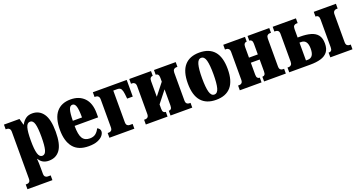

<svg xmlns="http://www.w3.org/2000/svg" viewBox="-39 -1223 4022 2125"><g transform="rotate(-20 1972.5 -160.5)"><path d="M15 225V169H30Q47 169 58.5 158Q70 147 70 120V-431Q70 -456 58.5 -468Q47 -480 30 -480H15V-536H198L218 -462H222Q240 -498 271 -522Q302 -546 350 -546Q433 -546 480 -479Q527 -412 527 -267Q527 -121 480.5 -55.5Q434 10 348 10Q269 10 234 -53H230Q232 -27 233 -0.5Q234 26 234 58V120Q234 147 245.5 158Q257 169 274 169H309V225ZM297 -66Q332 -66 345.5 -115Q359 -164 359 -267Q359 -371 345.5 -419.5Q332 -468 297 -468Q262 -468 248 -419.5Q234 -371 234 -267Q234 -164 248.5 -115Q263 -66 297 -66Z M817 10Q695 10 636 -62.5Q577 -135 577 -268Q577 -408 635 -477Q693 -546 801 -546Q903 -546 962.5 -484Q1022 -422 1022 -303V-255H745Q745 -152 771.5 -109.5Q798 -67 858 -67Q901 -67 927.5 -88.5Q954 -110 970 -145Q1004 -129 1004 -98Q1004 -74 984 -49Q964 -24 923 -7Q882 10 817 10ZM854 -315Q854 -405 842 -444.5Q830 -484 801 -484Q772 -484 759.5 -444.5Q747 -405 746 -315Z M1062 0V-56H1077Q1094 -56 1105.5 -67Q1117 -78 1117 -105V-431Q1117 -456 1105.5 -468Q1094 -480 1077 -480H1062V-536H1461V-340H1395L1389 -396Q1385 -433 1373.5 -454.5Q1362 -476 1327 -476H1281V-105Q1281 -78 1292.5 -67Q1304 -56 1321 -56H1356V0Z M1491 0V-56H1506Q1523 -56 1534.5 -67Q1546 -78 1546 -105V-431Q1546 -456 1534.5 -468Q1523 -480 1506 -480H1491V-536H1747V-480H1742Q1729 -480 1719.5 -468Q1710 -456 1710 -431V-247L1819 -385V-431Q1819 -456 1810 -468Q1801 -480 1787 -480H1782V-536H2038V-480H2023Q2006 -480 1994.5 -468Q1983 -456 1983 -431V-105Q1983 -78 1994.5 -67Q2006 -56 2023 -56H2038V0H1782V-56H1787Q1801 -56 1810 -67Q1819 -78 1819 -105V-295L1710 -157V-105Q1710 -78 1719.5 -67Q1729 -56 1742 -56H1747V0Z M2318 10Q2203 10 2143 -59Q2083 -128 2083 -268Q2083 -408 2143 -477Q2203 -546 2318 -546Q2434 -546 2493.5 -477Q2553 -408 2553 -268Q2553 -128 2493.5 -59Q2434 10 2318 10ZM2318 -52Q2356 -52 2370.5 -106.5Q2385 -161 2385 -268Q2385 -375 2370.5 -429.5Q2356 -484 2318 -484Q2281 -484 2266 -429.5Q2251 -375 2251 -268Q2251 -161 2266 -106.5Q2281 -52 2318 -52Z M2598 0V-56H2613Q2630 -56 2641.5 -67Q2653 -78 2653 -105V-431Q2653 -456 2641.5 -468Q2630 -480 2613 -480H2598V-536H2854V-480H2849Q2836 -480 2826.5 -468Q2817 -456 2817 -431V-305H2921V-431Q2921 -456 2912 -468Q2903 -480 2889 -480H2884V-536H3140V-480H3125Q3108 -480 3096.5 -468Q3085 -456 3085 -431V-105Q3085 -78 3096.5 -67Q3108 -56 3125 -56H3140V0H2884V-56H2889Q2903 -56 2912 -67Q2921 -78 2921 -105V-245H2817V-105Q2817 -78 2826.5 -67Q2836 -56 2849 -56H2854V0Z M3664 0V-56H3674Q3688 -56 3697 -67Q3706 -78 3706 -105V-431Q3706 -456 3697 -468Q3688 -480 3674 -480H3664V-536H3925V-480H3910Q3893 -480 3881.5 -468Q3870 -456 3870 -431V-105Q3870 -78 3881.5 -67Q3893 -56 3910 -56H3925V0ZM3180 0V-56H3195Q3212 -56 3223.5 -68Q3235 -80 3235 -105V-431Q3235 -458 3223.5 -469Q3212 -480 3195 -480H3180V-536H3454V-480H3439Q3422 -480 3410.5 -469Q3399 -458 3399 -431V-330H3430Q3500 -330 3552 -315.5Q3604 -301 3632.5 -265.5Q3661 -230 3661 -165Q3661 -102 3632.5 -66Q3604 -30 3552 -15Q3500 0 3430 0ZM3399 -60H3420Q3455 -60 3474 -85Q3493 -110 3493 -165Q3493 -219 3474 -244.5Q3455 -270 3420 -270H3399Z"/></g></svg>

Font: Noto Serif ExtraCondensed Black
Style: Regular
Weight: 900
Width: 2
Designer: Monotype Design Team
Foundry: Monotype Imaging Inc.
Version: Version 2.015; ttfautohint (v1.8.4.7-5d5b)